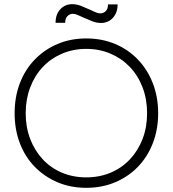

<svg xmlns="http://www.w3.org/2000/svg" viewBox="-20 -889 827 919"><path d="M50 -347Q50 -425 75 -490.5Q100 -556 146.5 -604Q193 -652 255.5 -678.5Q318 -705 393 -705Q468 -705 531 -678.5Q594 -652 640 -604Q686 -556 711.5 -490.5Q737 -425 737 -347Q737 -269 711.5 -203.5Q686 -138 640 -90.5Q594 -43 531 -16.5Q468 10 393 10Q318 10 255.5 -16.5Q193 -43 146.5 -90.5Q100 -138 75 -203.5Q50 -269 50 -347ZM684 -347Q684 -414 662.5 -470.5Q641 -527 602 -568Q563 -609 509.5 -632Q456 -655 393 -655Q330 -655 276.5 -632Q223 -609 184.5 -568Q146 -527 124.5 -470.5Q103 -414 103 -347Q103 -280 124.5 -224Q146 -168 184.5 -126.5Q223 -85 276.5 -62.5Q330 -40 393 -40Q456 -40 509.5 -62.5Q563 -85 602 -126.5Q641 -168 662.5 -224Q684 -280 684 -347ZM377 -806Q365 -811 352.5 -817Q340 -823 329 -823Q314 -823 303 -812Q292 -801 292 -780H246Q246 -821 269 -845Q292 -869 325 -869Q347 -869 367.5 -861Q388 -853 412 -842Q423 -837 436 -831Q449 -825 460 -825Q475 -825 486 -835.5Q497 -846 497 -868H543Q543 -841 532.5 -821Q522 -801 504 -790Q486 -779 464 -779Q442 -779 421 -787.5Q400 -796 377 -806Z"/></svg>

Font: Mach ExtraLight
Style: Regular
Weight: 250
Version: Version 1.002